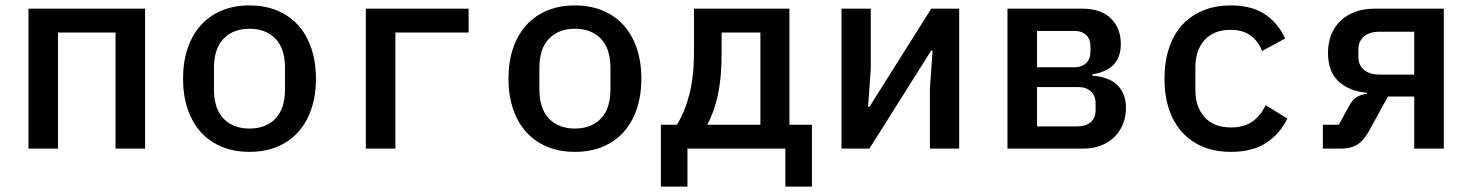

<svg xmlns="http://www.w3.org/2000/svg" viewBox="-20 -548 5440 708"><path d="M85 -516H515V0H406V-428H194V0H85Z M655 -258Q655 -320 672 -370Q689 -420 720.5 -455Q752 -490 797.5 -509Q843 -528 900 -528Q957 -528 1002.5 -509Q1048 -490 1079.5 -455Q1111 -420 1128 -370Q1145 -320 1145 -258Q1145 -196 1128 -146Q1111 -96 1079.5 -61Q1048 -26 1002.5 -7Q957 12 900 12Q843 12 797.5 -7Q752 -26 720.5 -61Q689 -96 672 -146Q655 -196 655 -258ZM1031 -219V-297Q1031 -369 995.5 -405.5Q960 -442 900 -442Q840 -442 804.5 -405.5Q769 -369 769 -297V-219Q769 -147 804.5 -110.5Q840 -74 900 -74Q960 -74 995.5 -110.5Q1031 -147 1031 -219Z M1329 -516H1708V-428H1438V0H1329Z M1855 -258Q1855 -320 1872 -370Q1889 -420 1920.5 -455Q1952 -490 1997.5 -509Q2043 -528 2100 -528Q2157 -528 2202.5 -509Q2248 -490 2279.5 -455Q2311 -420 2328 -370Q2345 -320 2345 -258Q2345 -196 2328 -146Q2311 -96 2279.5 -61Q2248 -26 2202.5 -7Q2157 12 2100 12Q2043 12 1997.5 -7Q1952 -26 1920.5 -61Q1889 -96 1872 -146Q1855 -196 1855 -258ZM2231 -219V-297Q2231 -369 2195.5 -405.5Q2160 -442 2100 -442Q2040 -442 2004.5 -405.5Q1969 -369 1969 -297V-219Q1969 -147 2004.5 -110.5Q2040 -74 2100 -74Q2160 -74 2195.5 -110.5Q2231 -147 2231 -219Z M2417 -88H2476Q2505 -134 2522 -199.5Q2539 -265 2539 -355V-516H2891V-88H2974V140H2876V0H2515V140H2417ZM2784 -88V-428H2641V-351Q2641 -263 2627.5 -199.5Q2614 -136 2588 -88Z M3083 -516H3191V-294L3181 -154H3186L3414 -516H3517V0H3409V-222L3419 -362H3414L3186 0H3083Z M3695 -516H3972Q4039 -516 4076 -480.5Q4113 -445 4113 -386Q4113 -290 4008 -274V-269Q4072 -264 4102 -232.5Q4132 -201 4132 -150Q4132 -119 4121.5 -92Q4111 -65 4091 -44.5Q4071 -24 4041.5 -12Q4012 0 3975 0H3695ZM3952 -82Q3984 -82 4002 -97.5Q4020 -113 4020 -142V-166Q4020 -195 4002.5 -211Q3985 -227 3956 -227H3804V-82ZM3942 -300Q3969 -300 3985 -315Q4001 -330 4001 -356V-378Q4001 -404 3985 -419Q3969 -434 3942 -434H3804V-300Z M4274 -258Q4274 -320 4290.5 -370Q4307 -420 4338.5 -455Q4370 -490 4415.5 -509Q4461 -528 4518 -528Q4598 -528 4646.5 -494Q4695 -460 4719 -406L4634 -360Q4620 -396 4591.5 -417Q4563 -438 4518 -438Q4456 -438 4422 -400.5Q4388 -363 4388 -301V-215Q4388 -154 4422 -116Q4456 -78 4520 -78Q4568 -78 4598.5 -100Q4629 -122 4647 -160L4727 -111Q4702 -57 4651 -22.5Q4600 12 4519 12Q4461 12 4415.5 -7Q4370 -26 4338.5 -61Q4307 -96 4290.5 -146Q4274 -196 4274 -258Z M4858 -88H4917L4954 -156Q4966 -179 4982 -189.5Q4998 -200 5021 -202V-206Q4957 -211 4917 -247Q4877 -283 4877 -353Q4877 -390 4889 -420Q4901 -450 4923.5 -471.5Q4946 -493 4977.5 -504.5Q5009 -516 5048 -516H5304V0H5195V-192H5098L5031 -70Q5011 -32 4987 -16Q4963 0 4925 0H4858ZM5195 -431H5068Q5030 -431 5009.5 -413.5Q4989 -396 4989 -365V-339Q4989 -308 5009.5 -290.5Q5030 -273 5068 -273H5195Z"/></svg>

Font: IBM Plaex Mono Medium
Style: Regular
Weight: 500
Designer: Mike Abbink, Paul van der Laan, Pieter van Rosmalen
Foundry: Bold Monday
Version: Version 2.003